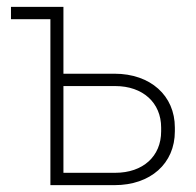

<svg xmlns="http://www.w3.org/2000/svg" viewBox="-20 -540 571 560"><path d="M127 0H314C419 0 490 -63 490 -157V-168C490 -261 419 -325 314 -325H165V-520H12V-484H127ZM165 -36V-289H316C397 -289 450 -240 450 -168V-157C450 -84 397 -36 316 -36Z"/></svg>

Font: Fixel Text ExtraLight
Style: Regular
Weight: 200
Width: 4
Designer: AlfaBravo + MacPaw
Foundry: Kyrylo Tkachov, Marchela Mozhyna, Serhii Makarenko, Maria Weinstein, Zakhar Kryvoshyya
Version: Version 1.211